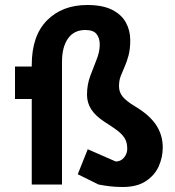

<svg xmlns="http://www.w3.org/2000/svg" viewBox="-20 -738 701 768"><path d="M40 -342V-472H107V-478Q107 -595 168 -656.5Q229 -718 329 -718Q390 -718 428 -699Q466 -680 483.5 -648Q501 -616 501 -578Q501 -541 494 -515.5Q487 -490 478.5 -471Q470 -452 463 -434Q456 -416 456 -393Q456 -369 471 -351Q486 -333 521 -312Q578 -278 604.5 -238Q631 -198 631 -148Q631 -109 615 -73Q599 -37 563.5 -13.5Q528 10 471 10Q442 10 418 7Q394 4 374 0L291 -41L331 -141L443 -92Q463 -92 476 -107.5Q489 -123 489 -143Q489 -170 477.5 -187Q466 -204 446 -218.5Q426 -233 399 -250Q362 -274 345 -300.5Q328 -327 328 -359Q328 -399 341 -434Q354 -469 366.5 -500Q379 -531 379 -559Q379 -585 366.5 -601.5Q354 -618 321 -618Q276 -618 252 -584Q228 -550 228 -491V0H107V-342Z"/></svg>

Font: Rowdies Light
Style: Regular
Weight: 300
Designer: Jaikishan Patel
Version: Version 1.000; ttfautohint (v1.8.3)